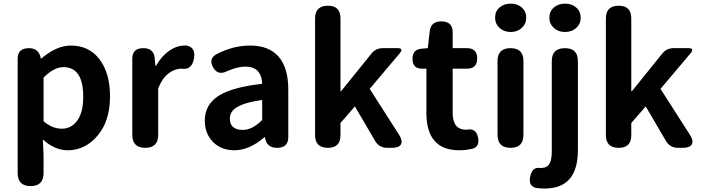

<svg xmlns="http://www.w3.org/2000/svg" viewBox="-20 -830 3947 1078"><path d="M142.6 -559.6Q199.2 -559.6 209 -502H212.9Q297.9 -574.2 377.9 -574.2Q480.5 -574.2 539.1 -496.6Q597.7 -418.9 597.7 -289.1Q597.7 -150.4 527.8 -68.4Q458 13.7 360.4 13.7Q287.1 13.7 220.7 -46.9L224.6 44.9V141.6Q224.6 214.8 152.3 214.8Q79.1 214.8 79.1 141.6V-500Q79.1 -559.6 142.6 -559.6ZM224.6 -394.5V-149.4Q273.4 -107.4 327.1 -107.4Q380.9 -107.4 414.1 -153.3Q447.3 -199.2 447.3 -287.1Q447.3 -453.1 335.9 -453.1Q283.2 -453.1 224.6 -394.5Z M722.7 -73.2V-500Q722.7 -559.6 784.2 -559.6Q842.8 -559.6 848.6 -504.9L852.5 -460.9H856.4Q886.7 -514.6 929.2 -544.4Q971.7 -574.2 1015.6 -574.2H1028.3Q1082 -562.5 1068.4 -498Q1055.7 -435.5 1000 -444.3H997.1Q960.9 -444.3 925.8 -417.5Q890.6 -390.6 868.2 -334V-73.2Q868.2 0 795.9 0Q722.7 0 722.7 -73.2Z M1535.2 0Q1475.6 0 1467.8 -59.6H1464.8Q1379.9 13.7 1295.9 13.7Q1221.7 13.7 1175.8 -33.2Q1129.9 -80.1 1129.9 -152.3Q1129.9 -242.2 1206.5 -291.5Q1283.2 -340.8 1452.1 -359.4Q1448.2 -456.1 1357.4 -456.1Q1313.5 -456.1 1255.9 -430.7Q1202.1 -403.3 1175.8 -453.1Q1150.4 -501 1195.3 -525.4Q1288.1 -574.2 1383.8 -574.2Q1490.2 -574.2 1544.4 -511.7Q1598.6 -449.2 1598.6 -327.1V-59.6Q1598.6 0 1535.2 0ZM1310.5 -228.5Q1270.5 -204.1 1270.5 -164.1Q1270.5 -100.6 1343.8 -100.6Q1396.5 -100.6 1452.1 -156.2V-268.6Q1360.4 -256.8 1310.5 -228.5Z M2128.9 -559.6H2212.9Q2230.5 -559.6 2233.4 -552.2Q2236.3 -544.9 2225.6 -532.2L2055.7 -331.1L2220.7 -73.2Q2242.2 -40 2231.4 -20Q2220.7 0 2180.7 0H2154.3Q2108.4 0 2085.9 -39.1L1972.7 -232.4L1891.6 -139.6V-71.3Q1891.6 0 1821.3 0Q1749 0 1749 -71.3V-726.6Q1749 -797.9 1821.3 -797.9Q1891.6 -797.9 1891.6 -726.6V-318.4H1895.5L2066.4 -530.3Q2090.8 -559.6 2128.9 -559.6Z M2521.5 -444.3V-196.3Q2521.5 -101.6 2597.7 -101.6H2599.6Q2652.3 -113.3 2664.1 -58.6Q2674.8 -5.9 2632.8 4.9Q2593.8 13.7 2558.6 13.7Q2374 13.7 2374 -196.3V-444.3H2349.6Q2295.9 -444.3 2295.9 -500Q2295.9 -552.7 2346.7 -556.6L2381.8 -559.6L2392.6 -653.3Q2398.4 -710 2457 -710Q2521.5 -710 2521.5 -649.4V-559.6H2601.6Q2659.2 -559.6 2659.2 -502Q2659.2 -444.3 2601.6 -444.3Z M2918.9 -487.3V-73.2Q2918.9 0 2846.7 0Q2773.4 0 2773.4 -73.2V-487.3Q2773.4 -559.6 2846.7 -559.6Q2918.9 -559.6 2918.9 -487.3ZM2759.8 -730.5Q2759.8 -766.6 2784.7 -788.1Q2809.6 -809.6 2847.7 -809.6Q2885.7 -809.6 2910.2 -787.6Q2934.6 -765.6 2934.6 -730.5Q2934.6 -696.3 2909.7 -673.3Q2884.8 -650.4 2847.7 -650.4Q2809.6 -650.4 2784.7 -673.3Q2759.8 -696.3 2759.8 -730.5Z M3078.1 17.6V-487.3Q3078.1 -559.6 3152.3 -559.6Q3224.6 -559.6 3224.6 -487.3V13.7Q3224.6 228.5 3038.1 228.5Q3006.8 228.5 2987.3 224.6Q2944.3 212.9 2958 156.2Q2969.7 106.4 3013.7 113.3H3015.6Q3050.8 113.3 3064.5 90.3Q3078.1 67.4 3078.1 17.6ZM3152.3 -650.4Q3114.3 -650.4 3089.4 -673.3Q3064.5 -696.3 3064.5 -730.5Q3064.5 -765.6 3089.4 -787.6Q3114.3 -809.6 3152.3 -809.6Q3190.4 -809.6 3215.3 -787.6Q3240.2 -765.6 3240.2 -730.5Q3240.2 -695.3 3214.8 -672.9Q3189.5 -650.4 3152.3 -650.4Z M3761.7 -559.6H3845.7Q3863.3 -559.6 3866.2 -552.2Q3869.1 -544.9 3858.4 -532.2L3688.5 -331.1L3853.5 -73.2Q3875 -40 3864.3 -20Q3853.5 0 3813.5 0H3787.1Q3741.2 0 3718.8 -39.1L3605.5 -232.4L3524.4 -139.6V-71.3Q3524.4 0 3454.1 0Q3381.8 0 3381.8 -71.3V-726.6Q3381.8 -797.9 3454.1 -797.9Q3524.4 -797.9 3524.4 -726.6V-318.4H3528.3L3699.2 -530.3Q3723.6 -559.6 3761.7 -559.6Z"/></svg>

Font: GenSenMaruGothic TW TTF Bold
Style: Regular
Weight: 700
Version: Version 1.301